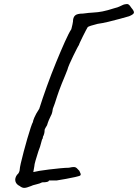

<svg xmlns="http://www.w3.org/2000/svg" viewBox="-20 -771 672 934"><path d="M76 134Q59 126 55 111Q51 96 63 79Q68 76 72 68Q76 60 76 53Q76 46 81.5 22Q87 -2 95.5 -34Q104 -66 113 -97Q122 -128 129.5 -150.5Q137 -173 140 -177Q140 -182 147 -199Q154 -216 171 -242Q187 -293 208.5 -352.5Q230 -412 253 -468Q276 -524 295.5 -567.5Q315 -611 327 -629Q330 -642 332.5 -652Q335 -662 335 -666Q335 -686 345 -695.5Q355 -705 384 -705Q413 -709 434.5 -710Q456 -711 479 -715.5Q502 -720 536 -731Q551 -734 567 -742Q583 -750 587 -750Q599 -753 605 -749.5Q611 -746 619 -733Q633 -717 631.5 -709Q630 -701 608 -692Q591 -687 563.5 -679.5Q536 -672 507 -665Q478 -658 455 -655Q436 -650 422.5 -646Q409 -642 406 -638Q404 -635 397.5 -622.5Q391 -610 383 -594Q375 -578 369.5 -566Q364 -554 364 -552Q362 -550 354 -534.5Q346 -519 336 -498.5Q326 -478 318 -459.5Q310 -441 308 -432Q306 -426 297.5 -405.5Q289 -385 280 -363Q271 -341 267 -329Q263 -319 257.5 -301.5Q252 -284 246.5 -267.5Q241 -251 237 -242Q237 -239 234.5 -227Q232 -215 227 -207Q223 -200 217.5 -186.5Q212 -173 209 -162Q205 -155 201 -148.5Q197 -142 197 -138Q197 -135 196.5 -129Q196 -123 192 -112Q189 -108 188.5 -103Q188 -98 188 -98Q184 -94 180 -76Q176 -58 167 -36Q159 -11 153 9.5Q147 30 147 38L142 66L172 60Q190 57 218.5 53.5Q247 50 273.5 47.5Q300 45 315 45Q333 41 340.5 41.5Q348 42 353 46.5Q358 51 366 60Q370 68 372 73.5Q374 79 371 82Q369 85 348.5 89.5Q328 94 302 99Q276 104 255 107Q239 107 228.5 107Q218 107 218 107Q218 116 185 116Q174 122 156 126Q138 130 131 134Q109 143 98 143Q87 143 76 134Z"/></svg>

Font: Caveat Medium
Style: Regular
Weight: 500
Designer: Pablo Impallari
Foundry: Pablo Impallari
Version: Version 2.000